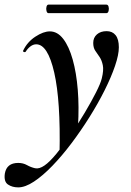

<svg xmlns="http://www.w3.org/2000/svg" viewBox="-94 -531 567 832"><path d="M-15 281Q-41 281 -59.5 268.5Q-78 256 -73 221Q-65 175 -15 175Q6 175 23 184.5Q40 194 58 198Q76 202 99 186Q121 171 151 134.5Q181 98 213 51.5Q245 5 273.5 -43Q302 -91 322 -130.5Q342 -170 347 -191Q356 -227 351.5 -248.5Q347 -270 337.5 -284Q328 -298 319 -311Q310 -324 310 -345Q310 -368 326 -382Q342 -396 368 -396Q393 -396 407 -378.5Q421 -361 421 -326Q421 -294 404.5 -245.5Q388 -197 359.5 -140Q331 -83 294 -24Q257 35 216 89.5Q175 144 133 187.5Q91 231 53 256Q15 281 -15 281ZM164 135Q169 -94 141 -216.5Q113 -339 63 -339Q50 -339 38 -330Q26 -321 18 -308Q16 -304 10.5 -305.5Q5 -307 6 -311Q24 -349 59 -372Q94 -395 122 -395Q155 -395 180 -362.5Q205 -330 221 -273Q237 -216 243 -142Q249 -68 244 16ZM116 -474Q110 -474 107.5 -483.5Q105 -493 107.5 -502Q110 -511 116 -511H367Q374 -511 376.5 -502Q379 -493 376.5 -483.5Q374 -474 367 -474Z"/></svg>

Font: Cormorant
Style: Bold Italic
Weight: 700
Italic angle: -10°
Designer: Christian Thalmann (Catharsis Fonts)
Foundry: Catharsis Fonts
Version: Version 4.000